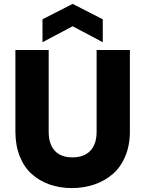

<svg xmlns="http://www.w3.org/2000/svg" viewBox="-20 -959 745 986"><path d="M59.1 -283.2V-702.1H230V-282.2Q230 -219.2 261 -185.1Q292 -150.9 352.1 -150.9Q412.1 -150.9 444.1 -185.1Q476.1 -219.2 476.1 -282.2V-702.1H647V-283.2Q647 -212.4 623.3 -156.2Q599.6 -100.1 558.6 -64.9Q517.6 -29.8 464.1 -11.5Q410.6 6.8 349.1 6.8Q287.1 6.8 234.9 -11.5Q182.6 -29.8 143.1 -65.2Q103.5 -100.6 81.3 -156.5Q59.1 -212.4 59.1 -283.2ZM507.8 -859.9V-742.2L353 -824.2L198.2 -742.2V-859.9L353 -939Z"/></svg>

Font: SVN-Poppins
Style: Bold
Weight: 700
Designer: Ninad Kale (Devanagari), Jonny Pinhorn (Latin)
Foundry: Indian Type Foundry
Version: Version 3.200;PS 1.000;hotconv 16.6.54;makeotf.lib2.5.65590